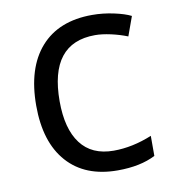

<svg xmlns="http://www.w3.org/2000/svg" viewBox="-68 -605 611 676"><g transform="rotate(-10 238.0 -267.5)"><path d="M299.8 9.8Q183.6 9.8 119.9 -61.8Q56.2 -133.3 56.2 -264.2Q56.2 -398.4 120.8 -471.7Q185.5 -544.9 305.2 -544.9Q343.8 -544.9 382.3 -536.6Q420.9 -528.3 442.9 -517.1L418 -448.2Q391.1 -459 359.4 -466.1Q327.6 -473.1 303.2 -473.1Q140.1 -473.1 140.1 -265.1Q140.1 -166.5 179.9 -113.8Q219.7 -61 297.9 -61Q364.7 -61 435.1 -89.8V-18.1Q381.3 9.8 299.8 9.8Z"/></g></svg>

Font: f01206874
Style: Regular
Weight: 400
Foundry: Ascender Corporation
Version: Version 1.10